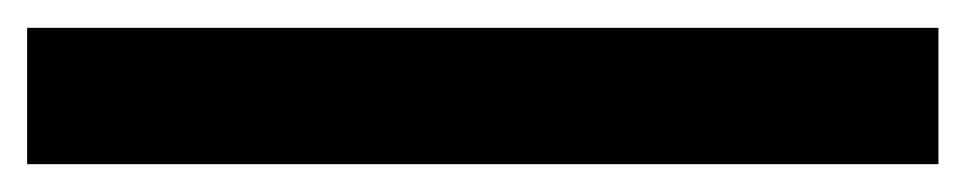

<svg xmlns="http://www.w3.org/2000/svg" viewBox="-22 30 695 138"><path d="M-2.5 148V50H652.5V148Z"/></svg>

Font: Trispace Medium
Style: Regular
Weight: 500
Designer: Tyler Finck
Foundry: Etcetera Type Company
Version: Version 1.210; ttfautohint (v1.8.3)